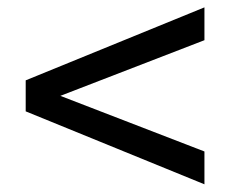

<svg xmlns="http://www.w3.org/2000/svg" viewBox="-20 -613 626 514"><path d="M527.3 -119.6 48.8 -314.9V-397.9L527.3 -593.3V-505.4L141.6 -356.4L527.3 -207.5Z"/></svg>

Font: Andika New Basic
Style: Regular
Weight: 400
Designer: Victor Gaultney, Annie Olsen, Julie Remington, Don Collingsworth, Eric Hays
Foundry: SIL International
Version: Version 5.500